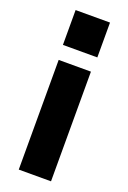

<svg xmlns="http://www.w3.org/2000/svg" viewBox="-144 -789 558 839"><g transform="rotate(20 135.0 -370.0)"><path d="M60 0V-510H210V0ZM55 -578V-740H215V-578Z"/></g></svg>

Font: Instrument Sans
Style: Bold
Weight: 700
Designer: Rodrigo Fuenzalida
Foundry: fragTYPE
Version: Version 1.000; ttfautohint (v1.8.4.7-5d5b);gftools[0.9.28]